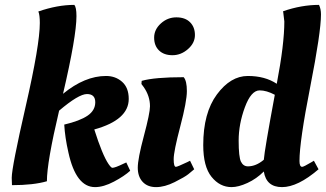

<svg xmlns="http://www.w3.org/2000/svg" viewBox="-20 -754 1334 786"><path d="M143 -660Q143 -693 137 -707Q215 -734 284 -734Q293 -725 293 -688Q293 -605 238 -370Q327 -443 414 -443Q453 -443 480 -419Q507 -395 507 -349Q507 -263 366 -224Q399 -120 424 -83Q435 -67 440 -67Q451 -67 486 -84L497 -89L513 -55Q489 -33 446.5 -10.5Q404 12 369 12Q291 12 260 -130Q246 -191 243 -244Q307 -259 338.5 -280.5Q370 -302 370 -335.5Q370 -369 336 -369Q302 -369 222 -301Q172 -90 172 -12Q117 4 29 4Q28 -13 28 -26Q28 -69 85.5 -320Q143 -571 143 -660Z M700 -71Q706 -71 746 -90L758 -96L775 -61Q766 -53 751 -41Q736 -29 695 -8.5Q654 12 619 12Q584 12 564 -9.5Q544 -31 544 -67.5Q544 -104 569 -197.5Q594 -291 594 -319Q594 -361 568 -398L559 -410L560 -423Q613 -438 732 -438Q745 -423 745 -381Q745 -339 718 -236.5Q691 -134 691 -102.5Q691 -71 700 -71ZM631 -547.5Q611 -567 611 -600Q611 -633 638.5 -658Q666 -683 702 -683Q738 -683 758 -663Q778 -643 778 -610.5Q778 -578 749.5 -553Q721 -528 686 -528Q651 -528 631 -547.5Z M1284 -61Q1199 12 1134.5 12Q1070 12 1060 -52Q1030 -22 993 -5Q956 12 928 12Q880 12 846 -30Q812 -72 812 -160Q812 -292 868 -367.5Q924 -443 994.5 -443Q1065 -443 1113 -411Q1144 -573 1144 -666L1139 -708Q1214 -734 1286 -734Q1294 -717 1294 -695Q1294 -622 1250 -398.5Q1206 -175 1206 -95Q1206 -71 1217 -71Q1223 -71 1255 -90L1265 -96ZM1043 -384Q1008 -384 982.5 -315Q957 -246 957 -178.5Q957 -111 966.5 -92Q976 -73 995 -73Q1028 -73 1060 -100Q1063 -140 1105 -366Q1071 -384 1043 -384Z"/></svg>

Font: Oleo Script Swash Caps
Style: Regular
Weight: 400
Designer: Soytutype
Foundry: Soytutype
Version: Version 1.002